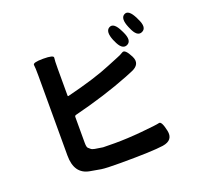

<svg xmlns="http://www.w3.org/2000/svg" viewBox="-148 -1019 1296 1231"><g transform="rotate(-20 500.0 -403.0)"><path d="M472 43Q372 43 341 38Q304 32 267 25Q167 7 167 -118V-663Q167 -719 164 -737Q161 -755 233 -755Q305 -755 302 -737Q299 -719 299 -663V-479Q299 -474 304 -475Q502 -524 610 -570Q645 -585 681 -599Q703 -607 724 -620Q745 -633 776 -572Q807 -511 735 -483L691 -465Q521 -398 309 -345Q299 -343 299 -333V-158Q299 -127 307 -120.5Q315 -114 321.5 -108Q328 -102 346 -98.5Q364 -95 400 -90Q409 -89 480 -89Q564 -89 662 -98Q770 -108 789.5 -113.5Q809 -119 824 -49Q839 20 763 32Q687 43 472 43ZM768 -653Q729 -636 700 -706L696 -714Q668 -782 702 -800Q736 -818 769 -749L774 -739Q807 -671 768 -653ZM887 -699Q849 -681 820 -751L816 -760Q788 -827 820 -845Q853 -864 887 -795L892 -784Q926 -717 887 -699Z"/></g></svg>

Font: Resource Han Rounded KR
Style: Bold
Weight: 700
Designer: Cyano Hao (round all glyphs); Ryoko NISHIZUKA 西塚涼子 (kana, bopomofo & ideographs); Paul D. Hunt (Latin, Greek & Cyrillic)
Foundry: Cyano Hao
Version: 0.990